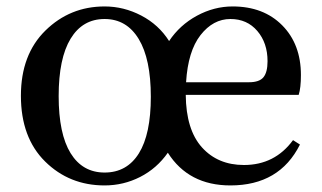

<svg xmlns="http://www.w3.org/2000/svg" viewBox="-20 -561 1000 596"><path d="M304.7 -25.4Q374 -25.4 411.1 -85Q448.2 -144.5 448.2 -260.7Q448.2 -377.9 410.6 -439.9Q373 -502 304.7 -502Q236.3 -502 199.2 -440.9Q162.1 -379.9 162.1 -262.7Q162.1 -145.5 199.2 -85.4Q236.3 -25.4 304.7 -25.4ZM557.6 -305.7H752.9Q785.2 -305.7 797.9 -321.3Q810.5 -336.9 810.5 -371.1Q810.5 -427.7 778.8 -464.8Q747.1 -502 695.3 -502Q641.6 -502 602.5 -452.1Q563.5 -402.3 557.6 -305.7ZM907.2 -266.6H556.6Q557.6 -158.2 606.9 -103.5Q656.2 -48.8 737.3 -48.8Q833 -48.8 889.6 -126L911.1 -112.3Q847.7 14.6 695.3 14.6Q565.4 14.6 501 -86.9Q466.8 -38.1 415 -11.7Q363.3 14.6 304.7 14.6Q195.3 14.6 120.1 -59.6Q44.9 -133.8 44.9 -263.7Q44.9 -391.6 121.1 -466.3Q197.3 -541 304.7 -541Q364.3 -541 418.5 -512.7Q472.7 -484.4 504.9 -433.6Q538.1 -483.4 591.3 -512.2Q644.5 -541 702.1 -541Q797.9 -541 856 -482.4Q914.1 -423.8 914.1 -328.1Q914.1 -288.1 907.2 -266.6Z"/></svg>

Font: GenYoMin TW TTF SemiBold
Style: Regular
Weight: 600
Version: Version 1.300